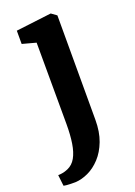

<svg xmlns="http://www.w3.org/2000/svg" viewBox="-163 -629 657 932"><g transform="rotate(-20 166.0 -163.0)"><path d="M58 243Q47.5 243 34.8 242.8Q22 242.5 11.8 241.5Q1.5 240.5 -2.5 239L-9 182Q-2 182.5 12.2 180.2Q26.5 178 42.5 171Q69 159.5 84.5 132Q100 104.5 106.8 61.8Q113.5 19 113.5 -37L112.5 -458L42 -477V-545.5L223 -567.5H225.5L252.5 -548V-8.5Q252.5 53.5 234.8 100.2Q217 147 188 178.2Q159 209.5 124.8 225.5Q90.5 241.5 58 243Z"/></g></svg>

Font: Merriweather 20pt
Style: Bold
Weight: 700
Version: Version 2.100